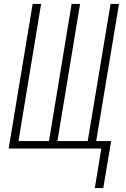

<svg xmlns="http://www.w3.org/2000/svg" viewBox="-20 -755 640 976"><path d="M462 201 495 0H24L146 -735H189L74 -38H229L344 -735H387L272 -38H426L542 -735H585L469 -38H545L505 201Z"/></svg>

Font: Iosevka SS04 XLt Ex Obl
Style: Regular
Weight: 200
Width: 7
Italic angle: -9°
Monospace: yes
Designer: Belleve Invis
Foundry: Belleve Invis
Version: Version 19.0.0; ttfautohint (v1.8.4)